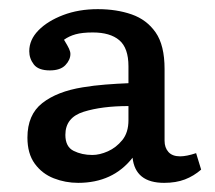

<svg xmlns="http://www.w3.org/2000/svg" viewBox="-20 -762 470 420"><path d="M151 -362Q123 -362 97.5 -372Q72 -382 56 -404Q40 -426 40 -461Q40 -511 72.5 -536.5Q105 -562 161 -571Q185 -575 210.5 -577Q236 -579 261 -580V-617Q261 -657 241 -674Q221 -691 183 -691Q160 -691 145.5 -687Q131 -683 120 -675Q128 -662 131 -655.5Q134 -649 134 -644Q134 -631 123 -619.5Q112 -608 89 -608Q64 -608 54 -621Q44 -634 44 -650Q44 -675 64 -695.5Q84 -716 118 -729Q152 -742 194 -742Q235 -742 268 -730.5Q301 -719 320.5 -691Q340 -663 340 -611V-454Q340 -439 348.5 -429.5Q357 -420 374 -420Q388 -420 409 -427L420 -391Q404 -377 384.5 -369.5Q365 -362 339 -362Q276 -362 270 -417Q227 -362 151 -362ZM182 -423Q198 -423 216 -431Q234 -439 247.5 -455.5Q261 -472 261 -499V-530Q203 -530 163 -517.5Q123 -505 123 -467Q123 -441 141 -432Q159 -423 182 -423Z"/></svg>

Font: Literata 7pt
Style: Regular
Weight: 400
Designer: Latin by Veronika Burian and Jose Scaglione. Greek by Irene Vlachou. Cyrillic by Vera Evstafieva.
Foundry: TypeTogether
Version: Version 3.002